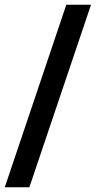

<svg xmlns="http://www.w3.org/2000/svg" viewBox="-27 -731 417 812"><path d="M97.2 61H-6.8L253.4 -710.9H357.9Z"/></svg>

Font: Vazirmatn RD FD
Style: Bold
Weight: 700
Designer: Saber Rastikerdar
Foundry: Saber Rastikerdar
Version: Version 33.003